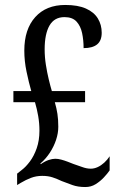

<svg xmlns="http://www.w3.org/2000/svg" viewBox="-20 -744 482 774"><path d="M324 10Q294 10 272 2Q250 -6 229 -14Q210 -23 192 -29Q174 -35 150 -35Q126 -35 105 -27Q84 -19 64 -7L49 2V-44L68 -59Q84 -71 100.5 -93Q117 -115 128 -146.5Q139 -178 139 -217Q139 -247 134 -276Q129 -305 121 -332H34V-377H106Q96 -412 87 -455Q78 -498 78 -540Q78 -626 122 -675Q166 -724 243 -724Q294 -724 326.5 -709.5Q359 -695 374.5 -669.5Q390 -644 390 -612Q390 -580 371.5 -565Q353 -550 317 -550Q317 -582 311 -610.5Q305 -639 288.5 -657Q272 -675 240 -675Q199 -675 179.5 -641Q160 -607 160 -545Q160 -514 165 -482.5Q170 -451 176.5 -424Q183 -397 189 -377H323V-332H201Q208 -308 211.5 -285Q215 -262 215 -233Q215 -207 206 -180Q197 -153 181 -128.5Q165 -104 143 -85L144 -82Q161 -94 176 -99Q191 -104 203 -104Q214 -104 227 -100.5Q240 -97 253 -92Q266 -87 276 -83Q292 -78 310.5 -71Q329 -64 346 -64Q360 -64 374 -70.5Q388 -77 400.5 -88.5Q413 -100 422 -114V-57Q413 -44 398.5 -28.5Q384 -13 365.5 -1.5Q347 10 324 10Z"/></svg>

Font: Noto Serif Khmer ExtraCondensed
Style: Regular
Weight: 400
Width: 2
Designer: Danh Hong and the Monotype Design Team
Foundry: Monotype Imaging Inc.
Version: Version 2.004